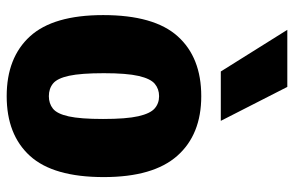

<svg xmlns="http://www.w3.org/2000/svg" viewBox="-169 -679 858 560"><g transform="rotate(90 260.0 -399.0)"><path d="M260.5 10.5Q148 10.5 86 -57.5Q24 -125.5 24 -271Q24 -419.5 85.8 -488.2Q147.5 -557 260.5 -557Q372.5 -557 434.5 -487Q496.5 -417 496.5 -272.5Q496.5 -125.5 434.8 -57.5Q373 10.5 260.5 10.5ZM260.5 -112.5Q282 -112.5 297 -124.5Q312 -136.5 319.5 -170.5Q327 -204.5 327 -270.5Q327 -338.5 319 -373.5Q311 -408.5 296.2 -421.2Q281.5 -434 260.5 -434Q239.5 -434 224.5 -421.5Q209.5 -409 201.5 -374.2Q193.5 -339.5 193.5 -273Q193.5 -206 201 -171.5Q208.5 -137 223.5 -124.8Q238.5 -112.5 260.5 -112.5ZM188.5 -614 67 -808H233.5L332.5 -614Z"/></g></svg>

Font: Encode Sans Condensed ExtraBold
Style: Regular
Weight: 800
Width: 3
Designer: Multiple Designers
Foundry: Impallari Type
Version: Version 3.000; ttfautohint (v1.8.3) -l 8 -r 50 -G 200 -x 14 